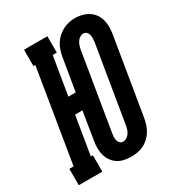

<svg xmlns="http://www.w3.org/2000/svg" viewBox="-205 -856 895 975"><g transform="rotate(-30 243.0 -368.5)"><path d="M280 8Q258 8 237.5 3.5Q217 -1 200.5 -12Q184 -23 172.5 -39.5Q161 -56 156 -75.5Q151 -95 151 -116.5Q151 -138 155 -159L181 -320H138L101 -96H113V0H-25V-96H0L89 -639H78V-735H215V-639H191L154 -416H197L229 -607Q232 -625 238 -643Q244 -661 254 -677Q264 -693 279 -706.5Q294 -720 311 -728.5Q328 -737 346 -741Q364 -745 383 -745Q404 -745 424 -739.5Q444 -734 461 -723Q478 -712 489.5 -695.5Q501 -679 506 -659.5Q511 -640 511 -618.5Q511 -597 507 -576L433 -128Q430 -110 424 -92Q418 -74 408 -58Q398 -42 383.5 -28.5Q369 -15 351.5 -6.5Q334 2 315.5 5Q297 8 280 8ZM281 -79Q292 -79 302 -85Q312 -91 318.5 -100.5Q325 -110 328.5 -120.5Q332 -131 334 -142L408 -590Q409 -601 409.5 -611.5Q410 -622 407.5 -632Q405 -642 397.5 -649Q390 -656 379 -656Q369 -656 359 -649.5Q349 -643 343 -633.5Q337 -624 333.5 -614Q330 -604 328 -593L254 -145Q252 -134 251.5 -123.5Q251 -113 253.5 -103Q256 -93 263.5 -86Q271 -79 281 -79Z"/></g></svg>

Font: Iosevka Slab
Style: Bold Italic
Weight: 700
Italic angle: -9°
Monospace: yes
Designer: Belleve Invis
Foundry: Belleve Invis
Version: Version 11.1.0; ttfautohint (v1.8.3)